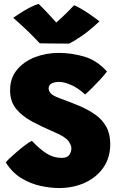

<svg xmlns="http://www.w3.org/2000/svg" viewBox="-20 -942 616 971"><path d="M278 9Q236.5 9 186.5 -1.5Q136.5 -12 89.5 -40Q42.5 -68 9.5 -120Q12.5 -126 28.2 -141Q44 -156 65.2 -174.2Q86.5 -192.5 107.2 -208Q128 -223.5 141 -230Q181 -187.5 216 -165.5Q251 -143.5 291.5 -143.5Q319.5 -143.5 330.2 -158.5Q341 -173.5 341 -192.5Q341 -208.5 325 -229.8Q309 -251 255.5 -273.5Q195 -299.5 144 -326.5Q93 -353.5 62 -391Q31 -428.5 31 -485.5Q31 -547 65.8 -589Q100.5 -631 156.8 -652.8Q213 -674.5 277.5 -674.5Q341 -674.5 405.2 -656Q469.5 -637.5 521 -580.5Q512 -567.5 491.8 -545.2Q471.5 -523 449 -500.5Q426.5 -478 410.5 -464Q374.5 -497.5 338.8 -512.8Q303 -528 279.5 -528Q259.5 -528 242.8 -520.8Q226 -513.5 226 -495Q226 -481.5 237.5 -469.2Q249 -457 281 -445.5Q333.5 -426.5 380 -407Q426.5 -387.5 462 -362.2Q497.5 -337 517.5 -301Q537.5 -265 537.5 -213.5Q537.5 -144.5 502.8 -94.5Q468 -44.5 409.2 -17.8Q350.5 9 278 9ZM354.5 -915.5Q370 -909.5 390.5 -897.5Q411 -885.5 430.8 -872Q450.5 -858.5 465 -847.8Q479.5 -837 483 -834Q427 -782 386.5 -755.5Q346 -729 330 -721.5Q317.5 -721.5 289.5 -721.8Q261.5 -722 231 -722.2Q200.5 -722.5 181 -723Q148.5 -758 116.2 -788.8Q84 -819.5 47 -852Q60 -861 82.2 -875.5Q104.5 -890 129.5 -903.2Q154.5 -916.5 176 -922Q206.5 -891.5 229.8 -866.2Q253 -841 264.5 -828Q276.5 -838 303.8 -864Q331 -890 354.5 -915.5Z"/></svg>

Font: Grandstander Black
Style: Regular
Weight: 900
Designer: Tyler Finck
Foundry: Etcetera Type Co
Version: Version 1.200; ttfautohint (v1.8.3)